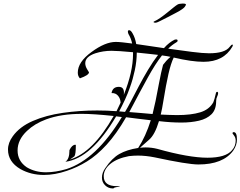

<svg xmlns="http://www.w3.org/2000/svg" viewBox="-20 -898 1354 1081"><path d="M227 87Q154 87 95 54Q25 13 25 -56Q25 -94 52 -131Q91 -185 165 -217Q239 -249 333 -262.5Q427 -276 527 -276Q554 -276 581.5 -275Q609 -274 636 -272L659 -320Q658 -343 644.5 -359Q631 -375 608 -374Q614 -409 649 -409Q683 -409 677 -364Q703 -429 716 -486.5Q729 -544 729 -594V-604Q689 -608 656 -610Q623 -612 608 -612Q561 -612 517 -598Q460 -579 460 -542Q460 -526 470 -509Q481 -492 481 -491Q481 -475 430 -457Q418 -469 418 -489Q418 -549 495 -605Q572 -662 632 -662Q646 -662 670 -659.5Q694 -657 724 -653Q718 -682 703 -707Q700 -715 700 -720Q700 -728 707 -728Q717 -728 727 -709Q741 -685 747 -650Q782 -645 822 -639Q862 -633 903 -627Q918 -644 933.5 -656Q949 -668 964 -675Q967 -676 972 -676Q980 -676 980 -669Q980 -663 972 -659Q948 -645 927 -624Q997 -614 1060 -606Q1123 -598 1157 -598Q1246 -598 1273 -634Q1283 -647 1288 -647Q1291 -647 1291 -644Q1291 -641 1288 -635Q1239 -550 1126 -550Q1060 -550 958 -574Q942 -541 928.5 -482Q915 -423 899 -325Q893 -286 885 -253Q910 -252 933 -251Q956 -250 977 -250Q1056 -250 1107 -265.5Q1158 -281 1181 -322Q1184 -330 1188 -343Q1192 -356 1196 -375Q1198 -381 1202 -381Q1208 -381 1208 -373Q1208 -365 1202.5 -354Q1197 -343 1197 -329Q1197 -281 1171 -255Q1145 -229 1100.5 -218.5Q1056 -208 1001 -208Q971 -208 939.5 -210Q908 -212 875 -216Q852 -139 819 -111L768 -66Q776 -67 784 -67.5Q792 -68 800 -68Q833 -68 865 -60Q954 -35 1025 -22.5Q1096 -10 1148 -10Q1251 -10 1286 -52Q1297 -64 1302 -78Q1307 -92 1307 -106Q1307 -123 1298 -134.5Q1289 -146 1289 -147Q1289 -154 1296 -154Q1314 -154 1314 -113Q1314 -80 1293 -50Q1236 28 1097 28Q1067 28 1005.5 18Q944 8 851 -12Q826 -17 802.5 -19.5Q779 -22 757 -22Q732 -22 706 -19Q638 -6 601 25Q564 56 564 94Q564 150 637 150Q642 150 648.5 149.5Q655 149 655 150Q655 152 625 158Q623 159 621 161Q619 163 616 163Q590 163 572 145.5Q554 128 554 102Q554 74 573 48Q610 -7 652 -31Q694 -55 758 -65Q800 -129 829 -221Q792 -225 757 -229.5Q722 -234 690 -238Q635 -143 580 -83Q525 -23 469.5 11Q414 45 356 64Q289 87 227 87ZM651 -271 684 -268Q698 -291 718 -329.5Q738 -368 762 -413.5Q786 -459 813.5 -505Q841 -551 870 -589Q843 -592 812 -595.5Q781 -599 750 -602Q750 -554 739 -502.5Q728 -451 712 -407Q700 -372 683.5 -336.5Q667 -301 651 -271ZM708 -267Q744 -264 776.5 -261.5Q809 -259 839 -256Q848 -292 856 -330Q868 -392 875 -428Q882 -464 887 -487.5Q892 -511 898 -533Q906 -544 916.5 -555.5Q927 -567 940 -578Q923 -582 892 -586Q855 -539 812.5 -462Q770 -385 708 -267ZM239 72Q293 72 354 54Q522 0 666 -239L634 -243Q495 -7 348 13Q371 -2 371 -51V-53Q386 -83 404 -83Q407 -83 407 -81Q407 -29 399 -18L374 0Q503 -39 620 -245Q506 -257 441 -257Q324 -257 240 -226Q175 -202 132 -161Q79 -111 79 -51Q79 9 131 44Q178 72 239 72ZM854 -770Q849 -770 845.5 -772.5Q842 -775 849 -778Q863 -784 882.5 -797.5Q902 -811 921.5 -827Q941 -843 956.5 -855.5Q972 -868 979 -872Q983 -875 992 -876.5Q1001 -878 1009 -878Q1027 -878 1027 -872Q1026 -867 1019.5 -858.5Q1013 -850 988 -835Q986 -834 967.5 -824Q949 -814 925.5 -802Q902 -790 883 -780.5Q864 -771 861 -771Q859 -770 854 -770Z"/></svg>

Font: Lavishly Yours
Style: Regular
Weight: 400
Designer: Robert E. Leuschke
Foundry: Robert E. Leuschke
Version: Version 1.010; ttfautohint (v1.8.3)